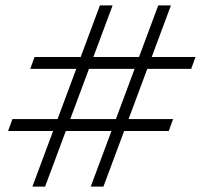

<svg xmlns="http://www.w3.org/2000/svg" viewBox="-20 -692 754 711"><path d="M350 -672H397L147 -1H100ZM566 -672H613L363 -1H316ZM688 -437H92L108 -481H704ZM605 -207H10L26 -251H621Z"/></svg>

Font: Brygada 1918
Style: Bold
Weight: 700
Designer: Mateusz Machalski | Borys Kosmynka | Przemek Hoffer
Foundry: NIEPODLEGLA 2018
Version: Version 3.006